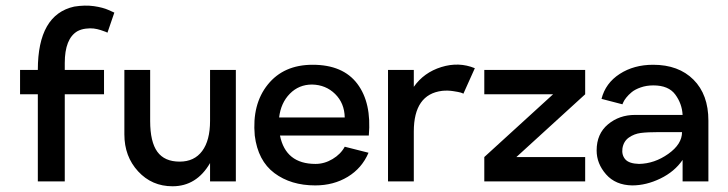

<svg xmlns="http://www.w3.org/2000/svg" viewBox="-20 -633 2542 670"><path d="M250 -524Q206 -498 206 -413V-389H343V-304H206V0H112V-304H50V-389H112Q112 -582 239 -610Q277 -616 308 -611.5Q339 -607 359 -598L379 -589L355 -519Q353 -520 348.5 -522Q344 -524 331.5 -528Q319 -532 307 -533.5Q295 -535 279 -533Q263 -531 250 -524Z M713 -389H803V0H713V-64Q666 17 582 17Q510 17 462 -35Q414 -87 414 -164V-389H504V-211Q504 -138 529 -103.5Q554 -69 607 -69Q658 -69 685.5 -106Q713 -143 713 -211Z M957 -160Q977 -61 1081 -61Q1112 -61 1140.5 -78Q1169 -95 1183 -121L1266 -100Q1243 -46 1193.5 -16Q1144 14 1080 14Q995 14 937.5 -29Q880 -72 869 -160Q859 -269 914.5 -338Q970 -407 1071 -407Q1177 -407 1227 -340.5Q1277 -274 1267 -160ZM1069 -338Q1023 -338 991.5 -306Q960 -274 954 -223H1183Q1182 -273 1149.5 -305Q1117 -337 1069 -338Z M1424 -330Q1459 -380 1520 -399Q1581 -418 1637 -395L1597 -306Q1594 -308 1587.5 -310Q1581 -312 1561.5 -315Q1542 -318 1523 -316Q1424 -304 1424 -174V0H1334V-389H1424Z M2022 -389V-304L1782 -85H2022V0H1670V-85L1910 -304H1670V-389Z M2259 -407Q2348 -407 2400 -355Q2452 -303 2452 -212V0H2362V-75Q2334 -34 2284.5 -10Q2235 14 2186 14Q2128 13 2095 -24.5Q2062 -62 2062 -108Q2062 -166 2101.5 -199Q2141 -232 2196 -232H2362Q2360 -271 2336.5 -303Q2313 -335 2260 -335Q2236 -335 2216 -328Q2196 -321 2184.5 -311.5Q2173 -302 2165.5 -292.5Q2158 -283 2155 -276L2152 -269L2079 -288Q2093 -343 2142.5 -375Q2192 -407 2259 -407ZM2210 -61Q2264 -62 2312 -96Q2360 -130 2360 -172H2280Q2239 -172 2216 -169Q2193 -166 2174.5 -153Q2156 -140 2152 -115Q2149 -92 2162 -77Q2175 -62 2210 -61Z"/></svg>

Font: MB Grotesk
Style: Regular
Weight: 400
Designer: Nawras Khrais
Foundry: Nawras Khrais
Version: Version 1.000;PS 001.000;hotconv 1.0.88;makeotf.lib2.5.64775